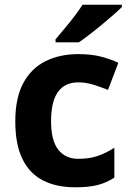

<svg xmlns="http://www.w3.org/2000/svg" viewBox="-20 -786 554 816"><path d="M300 10Q219 10 162 -19.5Q105 -49 75 -111Q45 -173 45 -270Q45 -370 79 -433Q113 -496 173.5 -526Q234 -556 313 -556Q369 -556 410.5 -545Q452 -534 483 -519L439 -404Q404 -418 373.5 -427Q343 -436 313 -436Q197 -436 197 -271Q197 -189 227.5 -150Q258 -111 313 -111Q360 -111 396 -123.5Q432 -136 466 -158V-31Q432 -9 394.5 0.5Q357 10 300 10ZM498 -756Q484 -742 461 -722Q438 -702 411.5 -680Q385 -658 359.5 -638.5Q334 -619 315 -606H216V-619Q232 -638 253.5 -663.5Q275 -689 296 -716.5Q317 -744 331 -766H498Z"/></svg>

Font: Noto Sans Tangsa
Style: Bold
Weight: 700
Version: Version 1.504